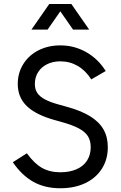

<svg xmlns="http://www.w3.org/2000/svg" viewBox="-20 -954 620 987"><path d="M45.9 -120.1 118.2 -166Q155.3 -114.3 195.3 -91.3Q235.4 -68.4 290 -68.4Q337.9 -68.4 373.5 -84Q409.2 -99.6 427.7 -128.9Q446.3 -158.2 446.3 -197.3Q446.3 -230.5 432.1 -253.4Q418 -276.4 385.3 -293.9Q352.5 -311.5 295.9 -327.1L260.7 -336.9Q163.1 -364.3 117.2 -409.2Q71.3 -454.1 71.3 -522.5Q71.3 -579.1 99.6 -624.5Q127.9 -669.9 177.7 -695.3Q227.5 -720.7 290 -720.7Q362.3 -720.7 423.3 -686Q484.4 -651.4 523.4 -588.9L449.2 -545.9Q419.9 -591.8 379.4 -615.2Q338.9 -638.7 290 -638.7Q252 -638.7 222.2 -624Q192.4 -609.4 175.8 -583Q159.2 -556.6 159.2 -522.5Q159.2 -495.1 171.4 -476.6Q183.6 -458 210.4 -443.4Q237.3 -428.7 284.2 -416L319.3 -406.2Q395.5 -385.7 442.4 -356.9Q489.3 -328.1 511.7 -289.1Q534.2 -250 534.2 -197.3Q534.2 -134.8 503.9 -86.9Q473.6 -39.1 418.5 -12.7Q363.3 13.7 290 13.7Q210.9 13.7 151.9 -19Q92.8 -51.8 45.9 -120.1ZM233.4 -933.6H316.4L224.6 -801.8H141.6ZM263.7 -933.6H346.7L438.5 -801.8H355.5Z"/></svg>

Font: Wanted Sans Std Variable
Style: Regular
Weight: 400
Designer: Original Design by Kil Hyung-jin and Kang Hanbin, Wanted Lab, Inc;
Foundry: Wanted Lab, Inc.
Version: Version 1.003;Glyphs 3.2 (3227)